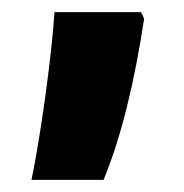

<svg xmlns="http://www.w3.org/2000/svg" viewBox="-20 -159 303 317"><path d="M218 -128 213 -139H70C65 -65 48 60 32 138H151C181 65 202 -24 218 -128Z"/></svg>

Font: Noto Sans Georgian ExtraCondensed ExtraBold
Style: Regular
Weight: 800
Width: 2
Designer: Monotype Design Team, Akaki Razmadze
Foundry: Google LLC
Version: Version 2.005